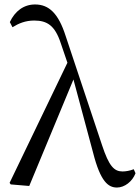

<svg xmlns="http://www.w3.org/2000/svg" viewBox="-20 -825 627 860"><path d="M504 15C538 15 573 -12 587 -49L579 -67C562 -60 542 -57 529 -57C491 -57 468 -81 437 -175L274 -664C242 -764 200 -805 137 -805C86 -805 47 -775 24 -726L36 -703C63 -720 94 -733 133 -733C191 -733 226 -711 252 -632L282 -544L23 -6L28 1L111 8L309 -469L397 -141C430 -11 465 15 504 15Z"/></svg>

Font: Source Han Serif KR
Style: Regular
Weight: 400
Designer: Ryoko NISHIZUKA 西塚涼子 (kana & ideographs); Frank Grießhammer (Latin, Greek & Cyrillic); Wenlong ZHANG 张文龙 (bopomofo); San
Foundry: Adobe
Version: Version 2.001;hotconv 1.1.0;makeotfexe 2.6.0